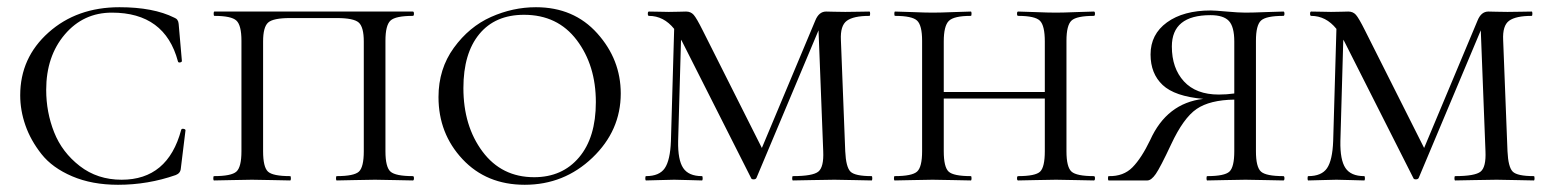

<svg xmlns="http://www.w3.org/2000/svg" viewBox="-20 -500 4299 532"><path d="M311 -480Q405 -480 463 -451Q474 -447 475 -434L484 -331Q484 -328 479 -327Q474 -326 473 -330Q437 -465 290 -465Q211 -465 159.5 -404.5Q108 -344 108 -251Q108 -189 130 -133.5Q152 -78 201 -40Q250 -2 317 -2Q445 -2 482 -140Q483 -144 488.5 -143Q494 -142 494 -139L481 -33Q480 -20 467 -15Q390 12 307 12Q235 12 180 -11.5Q125 -35 95 -73Q65 -111 50.5 -152.5Q36 -194 36 -236Q36 -340 114.5 -410Q193 -480 311 -480Z M573 0Q571 0 571 -6Q571 -12 573 -12Q621 -12 635 -24.5Q649 -37 649 -81V-387Q649 -430 635 -443Q621 -456 574 -456Q572 -456 572 -462Q572 -468 574 -468H1124Q1127 -468 1127 -462Q1127 -456 1124 -456Q1076 -456 1062 -443Q1048 -430 1048 -387V-81Q1048 -37 1062 -24.5Q1076 -12 1124 -12Q1127 -12 1127 -6Q1127 0 1124 0Q1111 0 1075 -1Q1039 -2 1019 -2Q997 -2 961.5 -1Q926 0 913 0Q911 0 911 -6Q911 -12 913 -12Q961 -12 974.5 -24.5Q988 -37 988 -81V-385Q988 -425 974 -437.5Q960 -450 913 -450H784Q737 -450 723 -437.5Q709 -425 709 -385V-81Q709 -37 722.5 -24.5Q736 -12 784 -12Q786 -12 786 -6Q786 0 784 0Q771 0 735.5 -1Q700 -2 678 -2Q658 -2 622 -1Q586 0 573 0Z M1434 12Q1328 12 1261.5 -59Q1195 -130 1195 -231Q1195 -309 1237.5 -367.5Q1280 -426 1340.5 -453Q1401 -480 1465 -480Q1570 -480 1635 -407.5Q1700 -335 1700 -241Q1700 -138 1621.5 -63Q1543 12 1434 12ZM1460 -9Q1538 -9 1584.5 -64Q1631 -119 1631 -217Q1631 -319 1578 -389Q1525 -459 1432 -459Q1352 -459 1308 -405.5Q1264 -352 1264 -256Q1264 -151 1317 -80Q1370 -9 1460 -9Z M2395 -12Q2397 -12 2397 -6Q2397 0 2395 0Q2382 0 2347 -1Q2312 -2 2292 -2Q2267 -2 2229 -1Q2191 0 2177 0Q2175 0 2175 -6Q2175 -12 2177 -12Q2232 -12 2247.5 -24.5Q2263 -37 2261 -81L2248 -416L2076 -7Q2074 -3 2068 -3Q2062 -3 2061 -7L1870 -385L1867 -390L1859 -109Q1858 -57 1873 -34.5Q1888 -12 1925 -12Q1927 -12 1927 -6Q1927 0 1925 0Q1914 0 1889 -1Q1864 -2 1848 -2Q1834 -2 1807.5 -1Q1781 0 1770 0Q1768 0 1768 -6Q1768 -12 1770 -12Q1807 -12 1822 -34Q1837 -56 1839 -109L1848 -420Q1819 -456 1778 -456Q1775 -456 1775 -462Q1775 -468 1778 -468Q1788 -468 1807.5 -467.5Q1827 -467 1833 -467Q1845 -467 1861.5 -467.5Q1878 -468 1881 -468Q1894 -468 1902 -459Q1910 -450 1927 -416L2091 -90L2239 -443Q2249 -468 2269 -468Q2272 -468 2290.5 -467.5Q2309 -467 2322 -467Q2338 -467 2359 -467.5Q2380 -468 2389 -468Q2391 -468 2391 -462Q2391 -456 2389 -456Q2345 -456 2326.5 -442.5Q2308 -429 2310 -389L2322 -81Q2324 -37 2336.5 -24.5Q2349 -12 2395 -12Z M3011 -12Q3014 -12 3014 -6Q3014 0 3011 0Q2998 0 2962 -1Q2926 -2 2906 -2Q2884 -2 2848.5 -1Q2813 0 2801 0Q2798 0 2798 -6Q2798 -12 2801 -12Q2849 -12 2862 -24.5Q2875 -37 2875 -81V-227H2595V-81Q2595 -37 2608.5 -24.5Q2622 -12 2670 -12Q2672 -12 2672 -6Q2672 0 2670 0Q2657 0 2621.5 -1Q2586 -2 2564 -2Q2544 -2 2508 -1Q2472 0 2459 0Q2457 0 2457 -6Q2457 -12 2459 -12Q2507 -12 2521 -24.5Q2535 -37 2535 -81V-387Q2535 -430 2521 -443Q2507 -456 2460 -456Q2458 -456 2458 -462Q2458 -468 2460 -468Q2473 -468 2508.5 -466.5Q2544 -465 2564 -465Q2586 -465 2622 -466.5Q2658 -468 2670 -468Q2672 -468 2672 -462Q2672 -456 2670 -456Q2623 -456 2609 -442Q2595 -428 2595 -385V-245H2875V-385Q2875 -429 2861.5 -442.5Q2848 -456 2801 -456Q2798 -456 2798 -462Q2798 -468 2801 -468Q2813 -468 2848.5 -466.5Q2884 -465 2906 -465Q2926 -465 2962 -466.5Q2998 -468 3011 -468Q3014 -468 3014 -462Q3014 -456 3011 -456Q2963 -456 2949 -443Q2935 -430 2935 -387V-81Q2935 -37 2949 -24.5Q2963 -12 3011 -12Z M3536 -12Q3539 -12 3539 -6Q3539 0 3536 0Q3523 0 3487 -1Q3451 -2 3431 -2Q3409 -2 3373.5 -1Q3338 0 3325 0Q3323 0 3323 -6Q3323 -12 3325 -12Q3373 -12 3386.5 -24.5Q3400 -37 3400 -81V-224Q3332 -223 3295.5 -198Q3259 -173 3225 -100Q3195 -36 3182.5 -18Q3170 0 3159 0H3052Q3050 0 3050 -6Q3050 -12 3052 -12Q3093 -11 3118 -36.5Q3143 -62 3167 -112Q3213 -214 3314 -226Q3235 -233 3201.5 -264.5Q3168 -296 3168 -349Q3168 -405 3213.5 -438Q3259 -471 3335 -471Q3346 -471 3379 -468Q3412 -465 3431 -465Q3451 -465 3487 -466.5Q3523 -468 3536 -468Q3539 -468 3539 -462Q3539 -456 3536 -456Q3488 -456 3474 -443Q3460 -430 3460 -387V-81Q3460 -37 3474 -24.5Q3488 -12 3536 -12ZM3357 -238Q3379 -238 3400 -241V-385Q3400 -426 3385 -442Q3370 -458 3334 -458Q3227 -458 3227 -371Q3227 -311 3260.5 -274.5Q3294 -238 3357 -238Z M4230 -12Q4232 -12 4232 -6Q4232 0 4230 0Q4217 0 4182 -1Q4147 -2 4127 -2Q4102 -2 4064 -1Q4026 0 4012 0Q4010 0 4010 -6Q4010 -12 4012 -12Q4067 -12 4082.5 -24.5Q4098 -37 4096 -81L4083 -416L3911 -7Q3909 -3 3903 -3Q3897 -3 3896 -7L3705 -385L3702 -390L3694 -109Q3693 -57 3708 -34.5Q3723 -12 3760 -12Q3762 -12 3762 -6Q3762 0 3760 0Q3749 0 3724 -1Q3699 -2 3683 -2Q3669 -2 3642.5 -1Q3616 0 3605 0Q3603 0 3603 -6Q3603 -12 3605 -12Q3642 -12 3657 -34Q3672 -56 3674 -109L3683 -420Q3654 -456 3613 -456Q3610 -456 3610 -462Q3610 -468 3613 -468Q3623 -468 3642.5 -467.5Q3662 -467 3668 -467Q3680 -467 3696.5 -467.5Q3713 -468 3716 -468Q3729 -468 3737 -459Q3745 -450 3762 -416L3926 -90L4074 -443Q4084 -468 4104 -468Q4107 -468 4125.5 -467.5Q4144 -467 4157 -467Q4173 -467 4194 -467.5Q4215 -468 4224 -468Q4226 -468 4226 -462Q4226 -456 4224 -456Q4180 -456 4161.5 -442.5Q4143 -429 4145 -389L4157 -81Q4159 -37 4171.5 -24.5Q4184 -12 4230 -12Z"/></svg>

Font: Cormorant SC
Style: Regular
Weight: 400
Designer: Christian Thalmann (Catharsis Fonts)
Version: Version 1.000;PS 002.000;hotconv 1.0.88;makeotf.lib2.5.64775